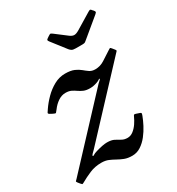

<svg xmlns="http://www.w3.org/2000/svg" viewBox="-223 -864 913 989"><g transform="rotate(-30 233.0 -370.0)"><path d="M17.5 -416Q36 -443.5 61.8 -469.5Q87.5 -495.5 119 -512.8Q150.5 -530 185 -530Q218.5 -530 238.8 -521Q259 -512 272.5 -500.5Q286 -489 299.2 -480Q312.5 -471 332.5 -471Q362.5 -471 388.2 -488Q414 -505 440 -521.5Q448 -526.5 450.8 -528Q453.5 -529.5 459.5 -522L469.5 -509.5Q475 -503 475 -500.5Q475 -498 468.5 -492L119.5 -118.5Q109.5 -109 102.2 -101.2Q95 -93.5 97.5 -91Q100.5 -88.5 106.2 -93Q112 -97.5 129 -102.5Q171.5 -115 195 -115Q221 -115 236.8 -106.8Q252.5 -98.5 266.5 -90.2Q280.5 -82 300 -82Q318.5 -82 334.5 -94.5Q350.5 -107 362.8 -125.2Q375 -143.5 382 -159.5Q385 -166.5 387.5 -168.8Q390 -171 397.5 -168.5L419.5 -161Q425 -159 425.5 -155.8Q426 -152.5 422 -142Q414 -120.5 400.5 -94.5Q387 -68.5 368.5 -44.8Q350 -21 326.5 -5.5Q303 10 275 10Q248.5 10 229.2 2.5Q210 -5 193.2 -14.5Q176.5 -24 158.8 -31.5Q141 -39 117.5 -39Q79 -39 47 -25.2Q15 -11.5 -12 4Q-20 8.5 -22 7.5Q-24 6.5 -29.5 0L-39.5 -12.5Q-45 -19.5 -42.8 -22.2Q-40.5 -25 -34 -31L309.5 -399Q317 -406.5 322.5 -411Q328 -415.5 326.5 -418Q325 -420.5 319.5 -416Q314 -411.5 302 -407.5Q281 -400 260.5 -400Q237.5 -400 222.8 -406.5Q208 -413 196 -421.5Q184 -430 170.8 -436.5Q157.5 -443 137.5 -443Q114 -443 92.8 -428.5Q71.5 -414 55.5 -392Q47 -380.5 44 -378Q41 -375.5 27.5 -382.5L13.5 -390Q3.5 -395.5 7.8 -401.5Q12 -407.5 17.5 -416ZM263 -630.5 198.5 -713.5Q193.5 -720 193 -723.8Q192.5 -727.5 200.5 -733L211 -740Q220.5 -746.5 224 -745.5Q227.5 -744.5 235 -739L302 -688Q315 -678.5 326.5 -678.2Q338 -678 355 -688L450.5 -746Q459.5 -751.5 463 -750Q466.5 -748.5 471.5 -741.5L475.5 -737.5Q481 -731 481.5 -727Q482 -723 473.5 -716L366 -627Q359.5 -621.5 355 -618.2Q350.5 -615 338.5 -615H298.5Q283 -615 275.8 -619.2Q268.5 -623.5 263 -630.5Z"/></g></svg>

Font: Besley
Style: Italic
Weight: 400
Italic angle: -13°
Designer: Owen Earl
Foundry: indestructible type*
Version: Version 4.000; ttfautohint (v1.8.4.7-5d5b)